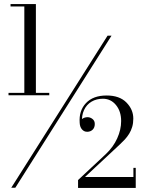

<svg xmlns="http://www.w3.org/2000/svg" viewBox="-20 -826 710 947"><path d="M35.5 100 510.5 -650H530L55.5 100ZM22 -356V-368H223V-356ZM365 101V62L502 -66Q539 -101 558.2 -143.8Q577.5 -186.5 577.5 -229Q577.5 -277 552 -308Q526.5 -339 487.5 -339Q455.5 -339 431.2 -324.5Q407 -310 394.5 -283.2Q382 -256.5 384.5 -220H373.5Q373.5 -231 385.2 -239.5Q397 -248 412 -248Q425 -248 436.2 -239.2Q447.5 -230.5 447.5 -214.5Q447.5 -196.5 436.8 -186.2Q426 -176 410 -176Q394.5 -176 384.2 -188Q374 -200 373 -220Q368.5 -279.5 403.8 -317.2Q439 -355 506 -355Q569.5 -355 603.5 -320.5Q637.5 -286 637.5 -241Q637.5 -218.5 632 -200Q626.5 -181.5 617 -166.2Q607.5 -151 595.8 -138.2Q584 -125.5 571.5 -114L399 47H638V2H649.5V101ZM100 -359.5V-794H32V-806H157V-359.5Z"/></svg>

Font: Bodoni Moda
Style: Regular
Weight: 400
Designer: Owen Earl
Foundry: indestructible type
Version: Version 2.005